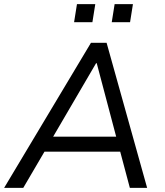

<svg xmlns="http://www.w3.org/2000/svg" viewBox="-33 -913 800 933"><path d="M-13 0 409 -705H485L682 0H598L545 -199L579 -176H152L196 -198L80 0ZM434 -606 216 -233 194 -249H561L536 -232L437 -606ZM510 -805 524 -893H613L599 -805ZM327 -805 341 -893H430L416 -805Z"/></svg>

Font: Nunito Sans 10pt
Style: Italic
Weight: 400
Italic angle: -9°
Designer: Vernon Adams
Foundry: Vernon Adams
Version: Version 3.101;gftools[0.9.27]